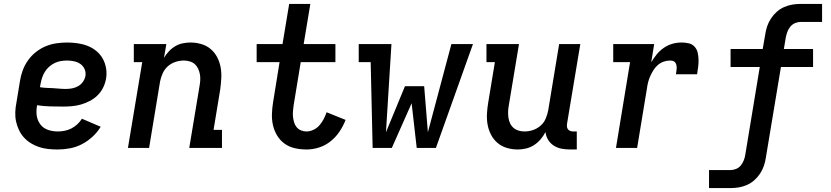

<svg xmlns="http://www.w3.org/2000/svg" viewBox="-20 -755 4240 980"><path d="M275 8Q250 8 226 5.5Q202 3 179.5 -4.5Q157 -12 137.5 -24Q118 -36 102.5 -53Q87 -70 77 -91Q67 -112 62 -135Q57 -158 58 -183Q59 -208 64 -232L82 -342Q86 -369 96 -396Q106 -423 123 -447Q140 -471 163.5 -489.5Q187 -508 213.5 -519Q240 -530 268 -534Q296 -538 323 -538Q350 -538 377 -534Q404 -530 428 -520.5Q452 -511 472 -494.5Q492 -478 504.5 -455.5Q517 -433 521.5 -406Q526 -379 521 -352Q517 -329 506 -307Q495 -285 477.5 -268Q460 -251 438 -239.5Q416 -228 393 -221.5Q370 -215 347 -213Q324 -211 301 -211Q268 -211 234.5 -212Q201 -213 169 -218V-217Q166 -200 166 -182.5Q166 -165 171 -149Q176 -133 186 -120Q196 -107 210 -99Q224 -91 241 -87.5Q258 -84 275 -84Q292 -84 310 -87.5Q328 -91 344.5 -99.5Q361 -108 375 -121Q389 -134 398 -149L494 -108Q477 -80 452 -57Q427 -34 398 -19Q369 -4 337.5 2Q306 8 275 8ZM316 -301Q332 -301 348 -304Q364 -307 378.5 -315Q393 -323 403 -337Q413 -351 416 -367Q419 -385 412 -401.5Q405 -418 391 -428Q377 -438 359 -442Q341 -446 323 -446Q307 -446 291 -443.5Q275 -441 259.5 -433.5Q244 -426 231 -414.5Q218 -403 209 -388.5Q200 -374 195 -358.5Q190 -343 187 -327L184 -310Q200 -307 217 -306.5Q234 -306 250.5 -305Q267 -304 283 -302.5Q299 -301 316 -301Z M633 0 706 -438H663V-530H829L817 -460Q828 -478 842.5 -493.5Q857 -509 875 -519.5Q893 -530 913 -534Q933 -538 952 -538Q981 -538 1008 -530Q1035 -522 1055.5 -504.5Q1076 -487 1088.5 -463Q1101 -439 1106 -412Q1111 -385 1109.5 -356Q1108 -327 1104 -298L1070 -92H1113V0H946L998 -313Q1001 -329 1002 -344.5Q1003 -360 1000.5 -375Q998 -390 991.5 -404Q985 -418 974.5 -427.5Q964 -437 949 -441.5Q934 -446 918 -446Q897 -446 875.5 -439Q854 -432 837 -417Q820 -402 810.5 -381Q801 -360 797 -339L741 0Z M1545 8Q1514 8 1485 1.5Q1456 -5 1433 -21.5Q1410 -38 1395 -62.5Q1380 -87 1373.5 -115Q1367 -143 1368 -173.5Q1369 -204 1374 -234L1407 -438H1290V-530H1422L1456 -735H1564L1530 -530H1692V-438H1515L1479 -219Q1477 -204 1475.5 -189Q1474 -174 1475.5 -159.5Q1477 -145 1481 -131Q1485 -117 1494 -106Q1503 -95 1516.5 -89.5Q1530 -84 1545 -84Q1562 -84 1580 -92.5Q1598 -101 1610.5 -115.5Q1623 -130 1632 -147Q1641 -164 1647 -182L1744 -143Q1732 -112 1713 -83.5Q1694 -55 1667 -33.5Q1640 -12 1608 -2Q1576 8 1545 8Z M1882 0 1872 -438H1811V-530H1978L1950 -80L2047 -315H2145L2164 -80L2284 -530H2394L2205 0H2107L2081 -228L1980 0Z M2623 8Q2594 8 2567 0Q2540 -8 2519.5 -25.5Q2499 -43 2486.5 -67Q2474 -91 2469 -118Q2464 -145 2465.5 -174Q2467 -203 2472 -232L2506 -438H2463V-530H2629L2577 -217Q2574 -201 2573.5 -185.5Q2573 -170 2575 -155Q2577 -140 2583.5 -126Q2590 -112 2601 -102.5Q2612 -93 2626.5 -88.5Q2641 -84 2657 -84Q2679 -84 2700 -91Q2721 -98 2738.5 -113Q2756 -128 2765 -149Q2774 -170 2778 -191L2834 -530H2942L2874 -122Q2873 -114 2874 -107Q2875 -100 2879.5 -94.5Q2884 -89 2891 -86.5Q2898 -84 2906 -84H2924V8H2891Q2868 8 2846.5 4Q2825 0 2807 -11.5Q2789 -23 2778 -41Q2767 -59 2764 -81Q2754 -61 2739 -43.5Q2724 -26 2705 -14Q2686 -2 2665 3Q2644 8 2623 8Z M3124 0 3196 -438H3110V-530H3319L3304 -437Q3316 -458 3332 -477.5Q3348 -497 3368.5 -511Q3389 -525 3412 -531.5Q3435 -538 3459 -538Q3477 -538 3495 -534Q3513 -530 3525 -517Q3537 -504 3541 -486.5Q3545 -469 3545.5 -450.5Q3546 -432 3543.5 -413.5Q3541 -395 3538 -376H3430Q3431 -384 3432.5 -392Q3434 -400 3434 -407.5Q3434 -415 3432.5 -422.5Q3431 -430 3426.5 -436Q3422 -442 3414.5 -444Q3407 -446 3399 -446Q3383 -446 3366.5 -440Q3350 -434 3337 -422.5Q3324 -411 3315 -396.5Q3306 -382 3299 -366.5Q3292 -351 3288 -335Q3284 -319 3282 -303L3232 0Z M3599 205V113H3709Q3723 113 3737.5 107Q3752 101 3761.5 89Q3771 77 3776.5 63Q3782 49 3784 35L3858 -413H3709V-505H3873L3886 -580Q3889 -601 3896 -621.5Q3903 -642 3915.5 -661Q3928 -680 3945 -695Q3962 -710 3982.5 -719Q4003 -728 4024 -731.5Q4045 -735 4066 -735H4176V-643H4066Q4052 -643 4038 -637Q4024 -631 4014 -619Q4004 -607 3999 -593Q3994 -579 3991 -565L3981 -505H4130V-413H3966L3889 50Q3886 71 3879 91.5Q3872 112 3859.5 131Q3847 150 3830 165Q3813 180 3792.5 189Q3772 198 3751 201.5Q3730 205 3709 205Z"/></svg>

Font: Iosevka Slab Semibold Extended
Style: Italic
Weight: 600
Width: 7
Italic angle: -9°
Monospace: yes
Designer: Belleve Invis
Foundry: Belleve Invis
Version: Version 11.1.0; ttfautohint (v1.8.3)